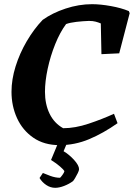

<svg xmlns="http://www.w3.org/2000/svg" viewBox="-20 -682 640 918"><path d="M265 12Q191 12 139.5 -23.5Q88 -59 61.5 -117Q35 -175 35 -243Q35 -302 54.5 -364.5Q74 -427 108 -485Q142 -543 184 -587Q230 -620 293.5 -641Q357 -662 420 -662Q460 -662 510 -653Q560 -644 596 -629L600 -619L550 -427L465 -423L462 -570Q450 -575 437 -578.5Q424 -582 405 -582Q376 -581 345.5 -577.5Q315 -574 296 -567Q267 -528 244 -471Q221 -414 208 -353.5Q195 -293 195 -243Q195 -184 217 -138.5Q239 -93 282 -69Q339 -69 403.5 -90.5Q468 -112 525 -138L542 -93Q474 -45 406 -16.5Q338 12 265 12ZM244 216Q221 216 201 202.5Q181 189 169 169L185 145Q196 150 220.5 159Q245 168 267 168Q270 166 278.5 154.5Q287 143 288 136Q285 130 267.5 114.5Q250 99 224 83L265 -16H308L284 41Q311 57 334.5 83Q358 109 358 127Q358 133 352 145.5Q346 158 339 169.5Q332 181 329 184Q310 198 286.5 207Q263 216 244 216Z"/></svg>

Font: Labrada
Style: Bold Italic
Weight: 700
Italic angle: -7°
Designer: Mercedes Jáuregui
Foundry: Omnibus-Type Team
Version: Version 1.000; ttfautohint (v1.8.4.7-5d5b)